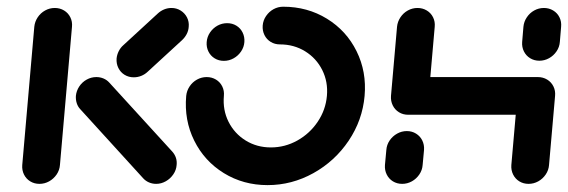

<svg xmlns="http://www.w3.org/2000/svg" viewBox="-20 -542 1674 566"><path d="M96.3 0Q81.1 0 69.1 -7.4Q57 -14.8 50.7 -27.6Q44.4 -40.4 45.6 -55.6L81.1 -463Q82.6 -478.1 91.1 -490.9Q99.6 -503.7 113 -511.1Q126.3 -518.5 141.5 -518.5Q156.7 -518.5 168.9 -511.1Q181.1 -503.7 187.4 -490.9Q193.7 -478.1 192.2 -463L156.7 -55.6Q155.6 -40.4 146.9 -27.6Q138.1 -14.8 124.8 -7.4Q111.5 0 96.3 0ZM500.7 -55.6Q499.6 -40.7 490.9 -28Q482.2 -15.2 468.7 -7.6Q455.2 0 440.4 0Q428.9 0 419.1 -4.3Q409.3 -8.5 402.2 -16.3L216.7 -220Q209.6 -227.4 206.3 -237.6Q203 -247.8 203.7 -259.3Q205.2 -274.4 213.7 -287.2Q222.2 -300 235.6 -307.4Q248.9 -314.8 264.1 -314.8Q275.2 -314.8 285.2 -310.6Q295.2 -306.3 302.2 -298.5L487.8 -95.2Q503 -78.1 500.7 -55.6ZM485.6 -518.5Q500.4 -518.5 512.6 -510.9Q524.8 -503.3 531.3 -490.6Q537.8 -477.8 536.3 -463Q535.6 -451.5 530.2 -441.3Q524.8 -431.1 516.3 -423.3L415.2 -330.4Q407 -322.6 396.3 -318.3Q385.6 -314.1 374.4 -314.1Q359.3 -314.1 347.2 -321.5Q335.2 -328.9 328.9 -341.7Q322.6 -354.4 323.7 -369.6Q324.8 -380.7 330 -391.1Q335.2 -401.5 343.7 -408.9L444.8 -501.9Q453 -509.6 463.5 -514.1Q474.1 -518.5 485.6 -518.5Z M589.3 -418.1Q590.4 -433.3 599.1 -446.2Q607.8 -459 621.1 -466.4Q634.4 -473.7 649.6 -473.7Q664.8 -473.7 676.9 -466.3Q688.9 -458.9 695.2 -446.1Q701.5 -433.3 700.4 -418.1Q699.3 -403 690.6 -390.2Q681.9 -377.4 668.5 -370Q655.2 -362.6 640 -362.6Q624.8 -362.6 612.8 -370Q600.7 -377.4 594.4 -390.2Q588.1 -403 589.3 -418.1ZM754.4 -466.7Q755.6 -481.9 764.3 -494.7Q773 -507.5 786.3 -514.9Q799.6 -522.2 814.8 -522.2Q886.2 -522.2 943.7 -486.9Q1001.2 -451.6 1031.1 -391.1Q1061.1 -330.6 1054.8 -259.2Q1048.5 -187.8 1007.9 -127.3Q967.3 -66.9 903.8 -31.6Q840.3 3.7 768.8 3.7Q697.4 3.7 640 -31.6Q582.6 -66.9 552.6 -127.4Q522.6 -187.9 528.9 -259.3Q530.4 -274.4 538.9 -287.2Q547.4 -300 560.7 -307.4Q574.1 -314.8 589.3 -314.8Q604.4 -314.8 616.7 -307.4Q628.9 -300 635.2 -287.2Q641.5 -274.4 640 -259.3Q636.3 -217.8 653.7 -183Q671.2 -148.2 704.2 -127.8Q737.2 -107.4 778.6 -107.4Q820 -107.4 856.6 -127.8Q893.2 -148.3 916.6 -183.1Q940 -217.9 943.7 -259.3Q947.4 -300.7 930 -335.5Q912.6 -370.3 879.6 -390.7Q846.6 -411.1 805.2 -411.1Q790 -411.1 778 -418.5Q765.9 -425.9 759.6 -438.7Q753.3 -451.5 754.4 -466.7Z M1165.6 0Q1150.4 0 1138.3 -7.4Q1126.3 -14.8 1120 -27.6Q1113.7 -40.4 1114.8 -55.6L1118.9 -100Q1120 -115.2 1128.7 -128Q1137.4 -140.7 1150.7 -148.1Q1164.1 -155.6 1179.3 -155.6Q1194.4 -155.6 1206.5 -148.1Q1218.5 -140.7 1224.8 -128Q1231.1 -115.2 1230 -100L1225.9 -55.6Q1224.8 -40.4 1216.1 -27.6Q1207.4 -14.8 1194.1 -7.4Q1180.7 0 1165.6 0ZM1210.7 -518.5Q1225.9 -518.5 1238.1 -511.1Q1250.4 -503.7 1256.7 -490.9Q1263 -478.1 1261.5 -463L1243.7 -259.3Q1242.6 -244.1 1233.9 -231.3Q1225.2 -218.5 1211.9 -211.1Q1198.5 -203.7 1183.3 -203.7Q1168.1 -203.7 1156.1 -211.1Q1144.1 -218.5 1137.8 -231.3Q1131.5 -244.1 1132.6 -259.3L1150.4 -463Q1151.9 -478.1 1160.4 -490.9Q1168.9 -503.7 1182.2 -511.1Q1195.6 -518.5 1210.7 -518.5ZM1555.9 -203.7H1183.3L1193 -314.8H1565.6ZM1565.6 -314.8Q1580.7 -314.8 1593 -307.4Q1605.2 -300 1611.5 -287.2Q1617.8 -274.4 1616.3 -259.3L1598.5 -55.6Q1597.4 -40.4 1588.7 -27.6Q1580 -14.8 1566.7 -7.4Q1553.3 0 1538.1 0Q1523 0 1510.9 -7.4Q1498.9 -14.8 1492.6 -27.6Q1486.3 -40.4 1487.4 -55.6L1505.2 -259.3Q1506.7 -274.4 1515.2 -287.2Q1523.7 -300 1537 -307.4Q1550.4 -314.8 1565.6 -314.8ZM1570 -363Q1554.8 -363 1542.8 -370.4Q1530.7 -377.8 1524.4 -390.6Q1518.1 -403.3 1519.3 -418.5L1523 -463Q1524.4 -478.1 1533 -490.9Q1541.5 -503.7 1554.8 -511.1Q1568.1 -518.5 1583.3 -518.5Q1598.5 -518.5 1610.7 -511.1Q1623 -503.7 1629.3 -490.9Q1635.6 -478.1 1634.1 -463L1630.4 -418.5Q1629.3 -403.3 1620.6 -390.6Q1611.9 -377.8 1598.5 -370.4Q1585.2 -363 1570 -363Z"/></svg>

Font: 26F Galaxy Sans Oblique
Style: Regular
Weight: 400
Italic angle: -5°
Designer: C₂₉H₂₅N₃O₅
Version: Version 1.200;FEAKit 1.0